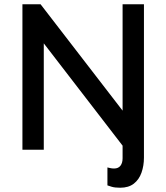

<svg xmlns="http://www.w3.org/2000/svg" viewBox="-20 -701 779 899"><path d="M85 0V-681H170L554 -183V-681H654V37Q654 75 642.5 107.5Q631 140 606.5 159Q582 178 543 178Q518 178 503 173.5Q488 169 483 167V83Q488 84 496 86Q504 88 514 88Q534 88 544 75Q554 62 554 40V-19L185 -498V0Z"/></svg>

Font: Gabarito
Style: Regular
Weight: 400
Designer: Leandro Assis / Alvaro Franca / Felipe Casaprima
Foundry: Naipe Foundry
Version: Version 1.000